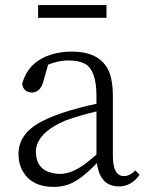

<svg xmlns="http://www.w3.org/2000/svg" viewBox="-20 -731 589 765"><path d="M404.3 -710.9V-660.2H131.8V-710.9ZM364.3 -115.2V-287.1Q305.7 -273.4 241.2 -251Q125 -201.2 123 -127.9Q123 -54.7 191.4 -41Q204.1 -38.1 218.8 -38.1Q267.6 -38.1 324.2 -82Q341.8 -95.7 364.3 -115.2ZM519.5 -51.8 536.1 -34.2Q502.9 11.7 454.1 11.7Q385.7 11.7 369.1 -63.5Q367.2 -72.3 366.2 -81.1Q298.8 -11.7 252.9 3.9Q225.6 13.7 193.4 13.7Q108.4 13.7 72.3 -45.9Q53.7 -77.1 53.7 -117.2Q53.7 -192.4 131.8 -239.3Q168.9 -260.7 225.6 -280.3Q293 -302.7 364.3 -317.4V-349.6Q364.3 -452.1 317.4 -477.5Q293 -490.2 251 -490.2Q214.8 -490.2 171.9 -473.6L151.4 -402.3Q139.6 -363.3 107.4 -362.3Q72.3 -364.3 68.4 -396.5Q91.8 -487.3 190.4 -515.6Q225.6 -525.4 265.6 -525.4Q388.7 -525.4 418.9 -433.6Q429.7 -398.4 429.7 -349.6V-112.3Q429.7 -37.1 464.8 -30.3Q469.7 -29.3 475.6 -29.3Q498 -30.3 519.5 -51.8Z"/></svg>

Font: GenYoMin JP Light
Style: Regular
Weight: 300
Version: Version 1.001;PS 1;hotconv 16.6.51;makeotf.lib2.5.65220 DEVE